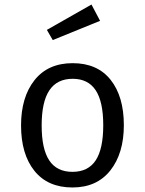

<svg xmlns="http://www.w3.org/2000/svg" viewBox="-20 -817 640 848"><path d="M527 -264Q527 -140 467.5 -64.5Q408 11 300 11Q191 11 132 -62.5Q73 -136 73 -263Q73 -388 132.5 -463Q192 -538 301 -538Q410 -538 468.5 -464.5Q527 -391 527 -264ZM164 -263Q164 -159 197.5 -108.5Q231 -58 300 -58Q369 -58 402.5 -108.5Q436 -159 436 -264Q436 -368 402.5 -418.5Q369 -469 301 -469Q232 -469 198 -418Q164 -367 164 -263ZM422 -725 213 -640 187 -685 384 -797Z"/></svg>

Font: FiraDG Mono
Style: Regular
Weight: 400
Designer: Carrois Corporate & Edenspiekermann AG
Foundry: Carrois Corporate GbR & Edenspiekermann AG
Version: Version 3.206